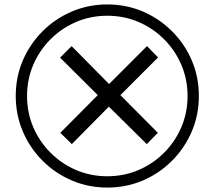

<svg xmlns="http://www.w3.org/2000/svg" viewBox="-20 -782 968 866"><path d="M304 -132 252 -183 421 -353 251 -522 303 -574 472 -403 643 -574 693 -523 523 -353 692 -183 642 -132 471 -301ZM464 64Q379 64 304 32Q229 0 172 -57Q115 -114 83 -189Q51 -264 51 -349Q51 -435 83 -509.5Q115 -584 172 -641Q229 -698 304 -730Q379 -762 464 -762Q550 -762 624.5 -730Q699 -698 756 -641Q813 -584 845 -509.5Q877 -435 877 -349Q877 -264 845 -189Q813 -114 756 -57Q699 0 624.5 32Q550 64 464 64ZM464 13Q539 13 604.5 -15Q670 -43 720 -93Q770 -143 798 -208.5Q826 -274 826 -349Q826 -424 798 -489.5Q770 -555 720 -605Q670 -655 604.5 -683Q539 -711 464 -711Q389 -711 323.5 -683Q258 -655 208 -605Q158 -555 130 -489.5Q102 -424 102 -349Q102 -274 130 -208.5Q158 -143 208 -93Q258 -43 323.5 -15Q389 13 464 13Z"/></svg>

Font: ukannada85
Style: Book
Weight: 400
Designer: Jelle Bosma - Monotype Design Team
Foundry: Monotype Imaging Inc.
Version: Version 2.003